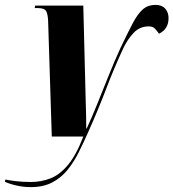

<svg xmlns="http://www.w3.org/2000/svg" viewBox="-113 -559 710 786"><path d="M13 207Q-17 207 -45.5 200.5Q-74 194 -93 185L-91 176Q-77 179 -49.5 182.5Q-22 186 13 186Q55 186 93 171.5Q131 157 165 116.5Q199 76 228 0H99L84 -473Q83 -499 76.5 -512.5Q70 -526 41 -526H29L31 -536H228L238 -140Q239 -116 239.5 -87.5Q240 -59 240 -33H242Q263 -78 286 -135.5Q309 -193 333 -252.5Q357 -312 380 -362Q410 -425 430.5 -464Q451 -503 472 -521Q493 -539 524 -539Q550 -539 563.5 -523.5Q577 -508 577 -485Q577 -440 538 -421Q531 -431 522 -441Q513 -451 496 -451Q459 -451 434 -424.5Q409 -398 392 -362Q355 -283 322.5 -197.5Q290 -112 248 -18Q229 25 209 65Q189 105 163 137Q137 169 100.5 188Q64 207 13 207Z"/></svg>

Font: Noto Serif Display ExtraCondensed Black
Style: Italic
Weight: 900
Width: 2
Italic angle: -12°
Designer: Monotype Design Team
Foundry: Monotype Imaging Inc.
Version: Version 2.009